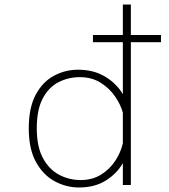

<svg xmlns="http://www.w3.org/2000/svg" viewBox="-20 -820 750 851"><path d="M330 11Q273.5 11 222.5 -16.5Q171.5 -44 139.5 -101.8Q107.5 -159.5 107.5 -251Q107.5 -342.5 138.2 -400Q169 -457.5 219 -484.2Q269 -511 325.5 -511Q395.5 -511 446.2 -480.2Q497 -449.5 524.5 -402.5V-800H560V0H524.5V-97Q498 -50.5 449 -19.8Q400 11 330 11ZM143 -251Q143 -170 170.2 -119.5Q197.5 -69 241.8 -45.5Q286 -22 338 -22Q389.5 -22 428.2 -46.2Q467 -70.5 491.2 -107.8Q515.5 -145 524.5 -185V-320.5Q515 -356 490 -392.5Q465 -429 425.8 -453.5Q386.5 -478 334.5 -478Q282.5 -478 239 -455.5Q195.5 -433 169.2 -383.2Q143 -333.5 143 -251ZM392 -665H693.5V-633H392Z"/></svg>

Font: League Mono Thin
Style: Regular
Weight: 100
Width: 6
Designer: Tyler Finck
Foundry: The League of Moveable Type / Tyler Finck
Version: Version 2.300;RELEASE